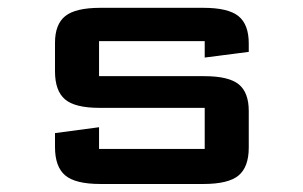

<svg xmlns="http://www.w3.org/2000/svg" viewBox="-20 -459 757 479"><path d="M117.2 -352.1Q117.2 -398.4 142.8 -418.9Q168.5 -439.5 230.5 -439.5H487.3Q549.3 -439.5 575 -418.7Q600.6 -397.9 600.6 -350.6V-329.6L490.7 -315.4V-356.4H227.1V-269H489.3Q550.3 -269 575.4 -248.8Q600.6 -228.5 600.6 -182.1V-90.8Q600.6 -42.5 575.2 -21.2Q549.8 0 487.3 0H230.5Q168 0 142.6 -21.5Q117.2 -43 117.2 -92.3V-127L227.1 -141.6V-87.4H490.7V-189.9H228.5Q167 -189.9 142.1 -211.2Q117.2 -232.4 117.2 -281.2Z"/></svg>

Font: Squarish Sans CT
Style: RegularSC
Weight: 400
Version: Version 0.9